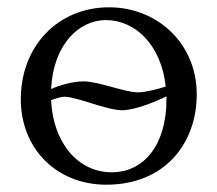

<svg xmlns="http://www.w3.org/2000/svg" viewBox="-20 -494 595 526"><path d="M519 -235C519 -377 409 -474 279 -474C140 -474 37 -369 37 -222C37 -86 136 12 271 12C435 12 519 -105 519 -235ZM434 -257C414 -250 377 -241 359 -241C320 -241 252 -271 208 -271C180 -271 144 -261 120 -250C126 -374 198 -439 270 -439C351 -439 422 -370 434 -257ZM436 -230V-221C436 -98 375 -22 286 -22C193 -22 125 -104 120 -220C132 -224 148 -229 156 -229C191 -229 271 -192 315 -192C349 -192 408 -216 436 -230Z"/></svg>

Font: Linux Libertine O C
Style: Regular
Weight: 400
Designer: Philipp H. Poll
Foundry: Philipp H. Poll
Version: Version 4.0.3